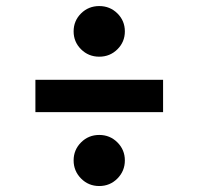

<svg xmlns="http://www.w3.org/2000/svg" viewBox="-20 -641 655 634"><path d="M307.7 -621Q343.1 -621 367.7 -596.7Q392.3 -572.3 392.3 -537.4Q392.3 -502.6 367.7 -478.2Q343.1 -453.8 307.7 -453.8Q272.3 -453.8 247.7 -478.2Q223.1 -502.6 223.1 -537.4Q223.1 -572.3 247.7 -596.7Q272.3 -621 307.7 -621ZM518.5 -377.4V-270.8H96.9V-377.4ZM307.7 -195.4Q343.1 -195.4 367.7 -170.8Q392.3 -146.2 392.3 -111.3Q392.3 -76.4 367.7 -51.5Q343.1 -26.7 307.7 -26.7Q272.3 -26.7 247.7 -51.5Q223.1 -76.4 223.1 -111.3Q223.1 -146.2 247.7 -170.8Q272.3 -195.4 307.7 -195.4Z"/></svg>

Font: Fira Code SemiBold
Style: Regular
Weight: 600
Designer: Carrois Corporate, Edenspiekermann AG, Nikita Prokopov
Foundry: Carrois Corporate, Edenspiekermann AG, Nikita Prokopov
Version: Version 6.002